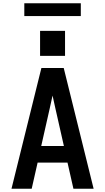

<svg xmlns="http://www.w3.org/2000/svg" viewBox="-20 -1149 640 1169"><path d="M50 0 232 -735H368L550 0H427L391 -159H209L173 0ZM231 -260H369L317 -490Q313 -509 308.5 -528.5Q304 -548 300 -567Q296 -548 291.5 -528.5Q287 -509 283 -490ZM376 -809H224V-961H376ZM128 -1051V-1129H472V-1051Z"/></svg>

Font: Iosevka SS04 Extended
Style: Bold
Weight: 700
Width: 7
Monospace: yes
Designer: Belleve Invis
Foundry: Belleve Invis
Version: Version 19.0.0; ttfautohint (v1.8.4)